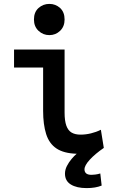

<svg xmlns="http://www.w3.org/2000/svg" viewBox="-20 -776 600 984"><path d="M424 188Q373 188 343 169.5Q313 151 313 114Q313 94 323 74.5Q333 55 347 38.5Q361 22 373 12Q307 10 269.5 -15Q232 -40 216.5 -89Q201 -138 201 -208V-430H52V-522H311V-199Q311 -157 320 -132Q329 -107 347 -96.5Q365 -86 393 -86Q419 -86 446 -92.5Q473 -99 497 -111L512 -18Q467 13 440 42.5Q413 72 413 92Q413 105 421.5 112.5Q430 120 449 120Q457 120 469 118.5Q481 117 494 113L501 175Q470 188 424 188ZM233 -596Q201 -596 177.5 -618Q154 -640 154 -676Q154 -714 177.5 -735Q201 -756 233 -756Q265 -756 288 -735Q311 -714 311 -676Q311 -640 288 -618Q265 -596 233 -596Z"/></svg>

Font: Ubuntu Sans Mono Medium
Style: Regular
Weight: 500
Monospace: yes
Designer: Dalton Maag Ltd
Foundry: Dalton Maag Ltd
Version: Version 1.006